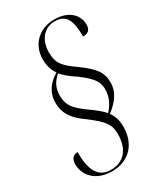

<svg xmlns="http://www.w3.org/2000/svg" viewBox="-214 -842 894 1043"><g transform="rotate(-30 233.0 -321.0)"><path d="M170 115C279 115 343 40 343 -64C343 -108 332 -137 314 -161C371 -205 403 -251 403 -307C403 -373 373 -409 294 -467C224 -517 194 -542 194 -617C194 -690 236 -747 305 -747C381 -747 398 -693 398 -598C429 -598 447 -611 447 -646C447 -700 406 -757 307 -757C215 -757 146 -694 146 -599C146 -556 159 -525 175 -501C126 -472 88 -429 88 -361C88 -290 124 -246 188 -201C276 -134 297 -106 297 -45C297 49 249 105 169 105C86 105 58 40 58 -70C38 -69 14 -59 14 -17C14 47 63 115 170 115ZM308 -170C288 -193 259 -216 222 -242C153 -292 128 -322 128 -382C128 -433 146 -462 180 -493C203 -467 227 -448 265 -423C345 -364 359 -332 359 -290C359 -245 341 -206 308 -170Z"/></g></svg>

Font: Noto Serif Display Condensed Light
Style: Italic
Weight: 300
Width: 3
Italic angle: -12°
Designer: Monotype Design Team
Foundry: Monotype Imaging Inc.
Version: Version 2.009